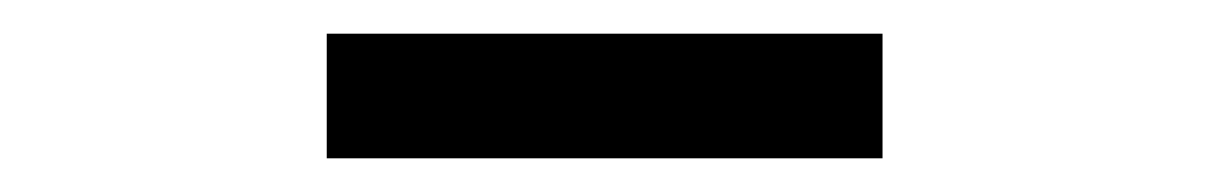

<svg xmlns="http://www.w3.org/2000/svg" viewBox="-20 -886 719 114"><path d="M174 -792V-866H504V-792Z"/></svg>

Font: Undotted
Style: Regular
Weight: 400
Designer: Delve Withrington, Dave Bailey, Thomas Jockin
Foundry: Delve Fonts LLC
Version: Version 4.000